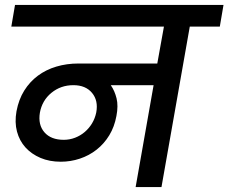

<svg xmlns="http://www.w3.org/2000/svg" viewBox="-20 -760 928 780"><path d="M239 -192Q263 -192 285 -200.5Q307 -209 324.5 -224Q342 -239 354 -259Q366 -279 371 -303Q380 -351 354 -382.5Q328 -414 278 -414Q227 -414 189 -383Q151 -352 142 -302Q134 -253 160.5 -222.5Q187 -192 239 -192ZM41 -740H888L873 -652H751L636 0H531L604 -414H430Q446 -391 453.5 -360.5Q461 -330 453 -289Q445 -245 424 -210.5Q403 -176 372.5 -152Q342 -128 304.5 -115.5Q267 -103 227 -103Q181 -103 144.5 -118.5Q108 -134 83.5 -161Q59 -188 49 -225.5Q39 -263 47 -308Q56 -356 78.5 -392Q101 -428 134 -452.5Q167 -477 209 -489.5Q251 -502 299 -502H619L646 -652H26Z"/></svg>

Font: SVN-Poppins Medium
Style: Italic
Weight: 500
Italic angle: -10°
Designer: Ninad Kale (Devanagari), Jonny Pinhorn (Latin)
Foundry: Indian Type Foundry
Version: Version 3.002 2017; ttfautohint (v1.8.3)